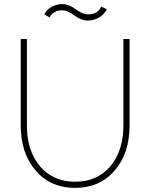

<svg xmlns="http://www.w3.org/2000/svg" viewBox="-20 -890 732 935"><path d="M581 -280V-700H611V-280Q611 -143 538 -59Q465 25 346 25Q227 25 154 -59Q81 -143 81 -280V-700H111V-280Q111 -155 175 -80Q239 -5 346 -5Q453 -5 517 -80Q581 -155 581 -280ZM221 -805 196 -820Q206 -842 230.5 -856Q255 -870 284 -870Q315 -870 349 -845Q382 -820 409 -820Q456 -820 473 -858L500 -845Q489 -821 463.5 -805.5Q438 -790 407 -790Q375 -790 342 -815Q308 -840 284 -840Q240 -840 221 -805Z"/></svg>

Font: Metropolitano Thin
Style: Regular
Weight: 250
Designer: Fonts by Alex Slobzheninov & Chris M. Simpson / Changes by Cristiano Sobral
Foundry: Fonts by Alex Slobzheninov & Chris M. Simpson / Changes by Cristiano Sobral
Version: Version 1.00;August 30, 2020;FontCreator 13.0.0.2681 64-bit